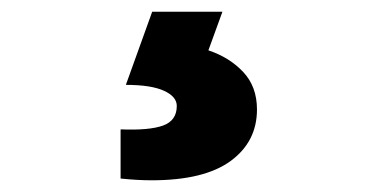

<svg xmlns="http://www.w3.org/2000/svg" viewBox="-20 -101 640 328"><path d="M336 -15Q372 -3 395.5 22Q419 47 419 86Q419 141 374 174Q329 207 239 207Q215 207 186 204V120Q235 122 258.5 113.5Q282 105 282 80Q282 64 260 54Q238 44 195 44L240 -81H360Z"/></svg>

Font: Mantou Sans
Style: Regular
Weight: 400
Designer: Mant0u / artakana
Foundry: Mant0u / artakana
Version: Version 1.001;October 22, 2023;FontCreator 14.0.0.2901 64-bi